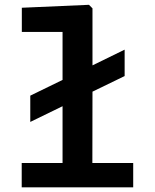

<svg xmlns="http://www.w3.org/2000/svg" viewBox="-20 -798 660 818"><path d="M511 -586.5 374 -519.5V-762.5L359 -777.5L73 -765V-662H246.5V-457.5L109 -390.5V-278.5L246.5 -345.5V-103.5H72.5V0H547.5V-103.5H373.5L374 -407.5L511 -474Z"/></svg>

Font: Monaspace Neon SemiBold
Style: Regular
Weight: 600
Designer: Riley Cran & the Lettermatic Team
Foundry: Lettermatic
Version: Version 1.200 (Monaspace Neon)